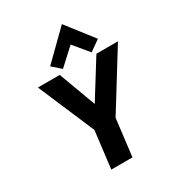

<svg xmlns="http://www.w3.org/2000/svg" viewBox="-232 -1140 1180 1288"><g transform="rotate(-30 358.0 -495.5)"><path d="M238 -795 304 -737 430 -853 526 -737 608 -795 448 -1001ZM716 -713H549L371 -427L265 -713H96L282 -277L247 10H411L446 -277Z"/></g></svg>

Font: Bluebird
Style: SfBdNrwObl
Weight: 700
Designer: Jasper
Foundry: Cannot Into Space Fonts
Version: Version 0.98